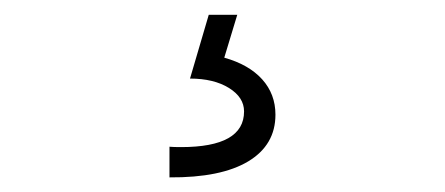

<svg xmlns="http://www.w3.org/2000/svg" viewBox="-20 -20 602 260"><path d="M225.1 179.2Q310.5 179.2 310.5 130.9Q310.5 111.8 290 99.1Q269.5 86.4 237.3 86.4L262.7 0H301.3L283.7 58.1Q316.9 67.4 335 87.4Q353 107.4 353 135.3Q353 176.3 316.2 198.5Q279.3 220.7 209.5 220.2V178.7Q214.8 179.2 225.1 179.2Z"/></svg>

Font: Reddit Mono Light
Style: Regular
Weight: 300
Monospace: yes
Designer: Stephen Hutchings
Foundry: Reddit
Version: Version 1.011